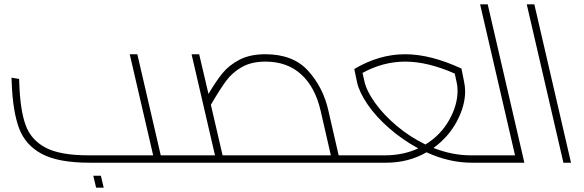

<svg xmlns="http://www.w3.org/2000/svg" viewBox="-20 -750 2694 885"><path d="M846 -11Q846 0 829 0H393Q249 0 173 -40.5Q97 -81 68 -158.5Q39 -236 34 -368L33 -392L68 -386Q69 -378 69 -365Q73 -244 97.5 -175Q122 -106 189 -70Q256 -34 388 -34H686L578 -500H613L721 -34H821Q846 -34 846 -11ZM410 60H445L458 115H423Z M1666 -11Q1666 0 1649 0H829Q815 0 810 -5.5Q805 -11 805 -22Q805 -34 821 -34H971L863 -500H898L941 -317Q975 -375 1005.5 -412.5Q1036 -450 1084.5 -475Q1133 -500 1203 -500Q1331 -500 1400 -424Q1469 -348 1493 -243L1541 -34H1641Q1666 -34 1666 -11ZM1006 -34H1505L1458 -239Q1433 -348 1368.5 -407Q1304 -466 1204 -466Q1139 -466 1095 -441Q1051 -416 1022.5 -377.5Q994 -339 952 -267Z M2279 -11Q2279 0 2262 0H2155Q2050 0 1946 -48Q1863 0 1759 0H1649Q1635 0 1630 -5.5Q1625 -11 1625 -22Q1625 -34 1641 -34H1754Q1838 -34 1908 -66Q1836 -105 1774.5 -158.5Q1713 -212 1674.5 -268.5Q1636 -325 1626 -370L1613 -432Q1728 -500 1847 -500Q1965 -500 2107 -434L2119 -374Q2124 -351 2124 -329Q2124 -262 2085.5 -190Q2047 -118 1978 -68Q2065 -34 2150 -34H2254Q2279 -34 2279 -11ZM1941 -84Q2011 -127 2050 -196Q2089 -265 2089 -331Q2089 -353 2085 -370L2076 -411Q1951 -466 1848 -466Q1746 -466 1651 -414L1660 -374Q1670 -330 1709 -275.5Q1748 -221 1808.5 -170Q1869 -119 1941 -84Z M2397 0H2262Q2248 0 2243 -5.5Q2238 -11 2238 -22Q2238 -34 2254 -34H2354L2193 -730H2228Z M2408 -730H2443L2612 0H2577Z"/></svg>

Font: Cairo ExtraLight
Style: Italic
Weight: 275
Italic angle: -13°
Designer: Mohamed Gaber, Accademia di Belle Arti di Urbino and others
Foundry: Kief Type Foundry, Accademia di Belle Arti di Urbino and others
Version: Version 3.011